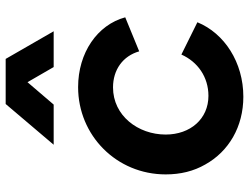

<svg xmlns="http://www.w3.org/2000/svg" viewBox="-118 -726 857 660"><g transform="rotate(-90 310.0 -396.5)"><path d="M280 -640 357 -730 409 -640H532L437 -805H282L142 -640ZM307 12C425 12 525 -53 563 -146L452 -201C427 -145 375 -108 310 -108C231 -108 177 -170 177 -255C177 -350 242 -436 339 -436C400 -436 447 -402 463 -346L580 -394C554 -490 458 -556 340 -556C174 -556 40 -424 40 -255C40 -204 51 -159 74 -119C119 -38 204 12 307 12Z"/></g></svg>

Font: Plus Jakarta Sans
Style: Bold Italic
Weight: 700
Italic angle: -8°
Designer: Gumpita Rahayu
Foundry: Tokotype
Version: Version 2.071;gftools[0.9.30]